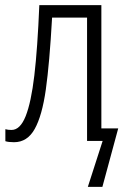

<svg xmlns="http://www.w3.org/2000/svg" viewBox="-20 -552 496 752"><path d="M443 -49 381 180H324L382 0H321V-483H184Q174 -304 159.5 -201.5Q145 -99 116 -47Q87 5 35 5Q13 5 1 1V-46Q11 -43 25 -43Q59 -43 80.5 -97Q102 -151 114.5 -256.5Q127 -362 134 -532H377V-49Z"/></svg>

Font: Noto Sans Display Light Narrow
Style: Regular
Weight: 300
Width: 4
Designer: Monotype Design team
Foundry: Monotype Imaging Inc.
Version: Version 1.000